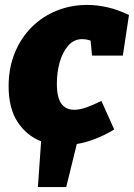

<svg xmlns="http://www.w3.org/2000/svg" viewBox="-20 -575 544 780"><path d="M444 -49Q406 -26 367.5 -11Q329 4 292 10L249 185H134L147 -1Q88 -24 51.5 -79.5Q15 -135 15 -225Q15 -299 40 -360Q65 -421 108.5 -464.5Q152 -508 210 -531.5Q268 -555 334 -555Q375 -555 418 -545Q461 -535 504 -514L479 -349H354L348 -410Q330 -416 314 -416Q280 -416 257 -389.5Q234 -363 222.5 -322Q211 -281 211 -236Q211 -178 229.5 -153.5Q248 -129 281 -129Q304 -129 332 -139Q360 -149 392 -165Z"/></svg>

Font: Bitter Black
Style: Italic
Weight: 900
Italic angle: -9°
Designer: Sol Matas, and Bitter project Authors
Foundry: Sol Matas
Version: Version 2.001